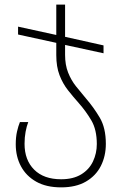

<svg xmlns="http://www.w3.org/2000/svg" viewBox="-20 -559 525 829"><path d="M261 -322Q261 -279 274 -246Q287 -213 308 -186.5Q329 -160 352 -133Q384 -96 410.5 -51.5Q437 -7 437 62Q437 115 415.5 157.5Q394 200 351 225Q308 250 244 250Q180 250 136.5 225.5Q93 201 70.5 159Q48 117 48 64Q48 33 53.5 9Q59 -15 66 -32H102Q95 -14 90.5 10Q86 34 86 62Q86 132 127.5 173.5Q169 215 244 215Q296 215 330.5 194Q365 173 381.5 138Q398 103 398 63Q398 1 374.5 -39Q351 -79 320 -114Q296 -141 273.5 -169.5Q251 -198 237 -234.5Q223 -271 223 -321V-374L58 -410V-444L223 -408V-539H261V-400L427 -363V-329L261 -365Z"/></svg>

Font: Noto Sans Georgian SemiCondensed ExtraLight
Style: Regular
Weight: 200
Width: 4
Designer: Monotype Design Team, Akaki Razmadze
Foundry: Google LLC
Version: Version 2.005; ttfautohint (v1.8.4.7-5d5b)